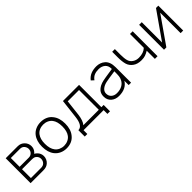

<svg xmlns="http://www.w3.org/2000/svg" viewBox="263 -1779 3067 3067"><g transform="rotate(-45 1796.5 -246.0)"><path d="M342.5 -562.5Q413.5 -562.5 457.5 -515.5Q479 -494.5 490.5 -466.5Q502 -438.5 502 -408.5Q502 -380 492.8 -355Q483.5 -330 465.5 -310.5Q459 -303.5 454 -298.2Q449 -293 445 -290.5Q473 -276 486.5 -259.5Q507.5 -239.5 518.8 -212.2Q530 -185 530 -155Q530 -122 516 -91.2Q502 -60.5 478 -39.5Q435.5 0 365.5 0H73V-562.5ZM133.5 -308.5H342.5Q385.5 -308.5 415.5 -341.5Q439.5 -370.5 439.5 -408.5Q439.5 -442.5 415.5 -474Q388 -507.5 342.5 -507.5H133.5ZM133.5 -54H361.5Q385.5 -54 404.2 -60.2Q423 -66.5 438.5 -82.5Q467.5 -111.5 467.5 -158.5Q467.5 -177 459.8 -194.8Q452 -212.5 438.5 -226Q419.5 -245 400 -249.5Q379.5 -254 347 -254H133.5Z M675 -76Q613.5 -154 613.5 -282.5Q613.5 -408.5 675 -487.5Q709.5 -531.5 762 -554.8Q814.5 -578 875 -578Q937 -578 988.8 -555.5Q1040.5 -533 1075 -487.5Q1137.5 -410 1137.5 -282.5Q1137.5 -153.5 1075 -76Q1039 -29.5 988.5 -7Q938 15.5 875 15.5Q814.5 15.5 762.8 -7.8Q711 -31 675 -76ZM1027 -451Q1001.5 -484.5 961.8 -502.2Q922 -520 875 -520Q852.5 -520 830.8 -515.5Q809 -511 789.5 -502.2Q770 -493.5 753.5 -480.5Q737 -467.5 725 -451Q678.5 -390 678.5 -282.5Q678.5 -173 725 -112.5Q737 -96 753.5 -83Q770 -70 789.5 -61Q809 -52 830.8 -47.2Q852.5 -42.5 875 -42.5Q921.5 -42.5 961.5 -60.8Q1001.5 -79 1027 -112.5Q1073 -172 1073 -282.5Q1073 -391.5 1027 -451Z M1730.5 -58.5H1781.5V85.5H1723V0H1269V85.5H1211V-58.5Q1307.5 -58.5 1328.5 -241.5L1366 -562.5H1730.5ZM1672 -505H1417L1386 -235.5Q1371 -112.5 1323 -58.5H1672Z M2288.5 0V-97Q2220 15.5 2059.5 15.5Q1979 15.5 1927 -30Q1875 -76 1875 -153Q1875 -206.5 1898.5 -242.8Q1922 -279 1974 -307.5Q2010.5 -326 2058 -336Q2082 -341 2116.8 -346.8Q2151.5 -352.5 2198 -359.5L2280.5 -372Q2281.5 -446.5 2238 -483Q2195 -520 2126 -520Q2072 -520 2031.5 -503.5Q1990.5 -487.5 1955.5 -440.5L1912.5 -481.5Q1953.5 -533.5 2008.5 -555.8Q2063.5 -578 2134.5 -578Q2175 -578 2212.8 -564.5Q2250.5 -551 2277.5 -527Q2343 -472 2343 -349V0ZM2282.5 -317.5Q2109 -293 2075 -284.5Q2013.5 -271 1975 -238.5Q1936.5 -206 1936.5 -159.5Q1936.5 -104.5 1973 -72.5Q2009.5 -40.5 2067 -40.5Q2134 -40.5 2183.2 -66.2Q2232.5 -92 2258.5 -143.5Q2274.5 -174.5 2278.5 -209.5Q2280.5 -227 2281.5 -253.8Q2282.5 -280.5 2282.5 -317.5Z M2941 -562.5V0H2880.5V-184.5Q2840 -160 2803.5 -147Q2769 -134.5 2716 -134.5Q2627.5 -134.5 2573 -174Q2515 -215 2496.5 -277.5Q2478.5 -339.5 2478.5 -434.5V-562.5H2539V-434.5Q2539 -352 2553 -302Q2567 -251 2612 -222Q2655 -192.5 2714 -192.5Q2819.5 -192.5 2880.5 -250V-562.5Z M3520.5 0H3462V-461.5L3140 0H3087V-562.5H3146.5V-103L3468 -562.5H3520.5Z"/></g></svg>

Font: Russisch Sans Light
Style: Regular
Weight: 300
Designer: Michael Sharanda (font) & Cristiano Sobral (main changes)
Foundry: Michael Sharanda
Version: Version 2.00;September 8, 2020;FontCreator 13.0.0.2681 64-bi